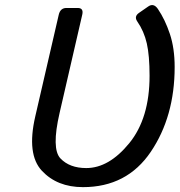

<svg xmlns="http://www.w3.org/2000/svg" viewBox="-20 -732 717 766"><path d="M120.6 -267.1 214.4 -673.3Q220.7 -700.2 245.1 -700.2H290Q314.5 -700.2 308.1 -673.3L217.8 -281.7Q184.6 -138.2 221.2 -99.9Q257.8 -61.5 324.2 -61.5Q414.6 -61.5 495.6 -160.6Q576.7 -259.8 576.7 -429.7Q576.7 -510.3 565.7 -558.8Q554.7 -607.4 527.3 -647Q514.2 -666.5 534.7 -680.7L571.3 -706.1Q592.8 -721.2 609.9 -696.3Q638.7 -653.8 657.7 -596.7Q676.8 -539.6 676.8 -464.8Q676.8 -267.1 581.5 -126.2Q486.3 14.6 311 14.6Q208 14.6 147 -50.8Q85.9 -116.2 120.6 -267.1Z"/></svg>

Font: Istok Web
Style: Italic
Weight: 400
Italic angle: -13°
Designer: Andrey V. Panov
Foundry: Andrey V. Panov
Version: Version 1.0.2g